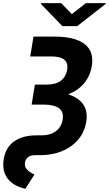

<svg xmlns="http://www.w3.org/2000/svg" viewBox="-24 -955 677 1194"><path d="M184.3 -727.3H314.3Q442.5 -727.3 502.1 -681.1Q561.8 -634.9 546.9 -544Q536.6 -481.9 498.9 -437Q461.3 -392 399.9 -368.3Q465.6 -347.7 494.3 -304.5Q523.1 -261.4 512.4 -196.7Q496.4 -102.3 418 -46.2Q339.5 9.9 224.1 9.9H193.9Q166.5 9.9 150.7 22Q134.9 34.1 131.4 55Q127.1 80.6 143.3 98.4Q159.4 116.1 190.3 130L133.9 218.8Q59.7 202.8 23.4 155.2Q-12.8 107.6 -0.7 34.1Q11 -38.4 64.1 -75.8Q117.2 -113.3 202.4 -113.3H235.1Q288.7 -113.3 323.3 -139Q358 -164.8 365.8 -211.3Q373.6 -259.2 342.7 -282Q311.8 -304.7 244.7 -304.7H172.6L179.3 -344.5H179L193.2 -429H268.5Q323.5 -429 355.1 -453.8Q386.7 -478.7 393.8 -520.6Q400.6 -562.9 376.2 -583.5Q351.9 -604 293.7 -604H164.1ZM356.9 -935.4 422.6 -867.2 509.9 -935.4H633.5L632.8 -930.4L456.3 -792.6H363.6L230.8 -930.4L231.5 -935.4Z"/></svg>

Font: Karasuma Gothic
Style: Bold Italic
Weight: 700
Italic angle: 9.39998°
Designer: Rasmus Andersson / Ryoko Nishizuka
Foundry: Genbu
Version: Version 1.00